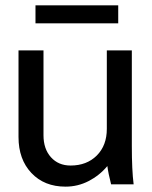

<svg xmlns="http://www.w3.org/2000/svg" viewBox="-20 -695 575 724"><path d="M483.9 0H398.9Q388.2 -42 384.8 -68.8Q355 -33.2 314.2 -12.2Q273.4 8.8 227.1 8.8Q147 8.8 98.4 -42.7Q49.8 -94.2 49.8 -178.2V-504.9H144V-185.1Q144 -133.3 172.1 -102.1Q200.2 -70.8 246.1 -70.8Q307.1 -70.8 345 -108.6Q382.8 -146.5 382.8 -209V-504.9H477.1V-145Q477.1 -53.2 483.9 0ZM113.8 -606.9V-674.8H425.8V-606.9Z"/></svg>

Font: LT Superior Med
Style: Regular
Weight: 500
Designer: Daniel Lyons
Foundry: LyonsType
Version: Version 1.000